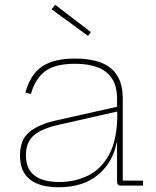

<svg xmlns="http://www.w3.org/2000/svg" viewBox="-20 -780 654 807"><path d="M212 -760 362 -645 350 -629 197 -741ZM487 0Q479.5 0 475.8 -4.5Q472 -9 472 -17V-231L474 -241L473 -299L472 -320V-363Q472 -418.5 450 -451Q428 -483.5 388.5 -497.8Q349 -512 296 -512Q212 -512 170 -480.8Q128 -449.5 110 -385L87 -391Q99.5 -439 124.8 -470.8Q150 -502.5 191.8 -518.2Q233.5 -534 296 -534Q358 -534 402.8 -517.5Q447.5 -501 471.8 -463.8Q496 -426.5 496 -364V-21H581V0ZM226 7Q146.5 7 105.2 -26.2Q64 -59.5 64 -127Q64 -192.5 103.5 -225.2Q143 -258 221 -275L480 -333V-313L225 -255Q157.5 -240 123.2 -211.8Q89 -183.5 89 -128Q89 -70.5 124.5 -42.8Q160 -15 229 -15Q296.5 -15 352 -43Q407.5 -71 440.2 -133.5Q473 -196 473 -299L479 -180H470Q454.5 -97.5 392 -45.2Q329.5 7 226 7Z"/></svg>

Font: Hepta Slab ExtraLight ExtraLight
Style: Regular
Weight: 250
Version: Version 1.102